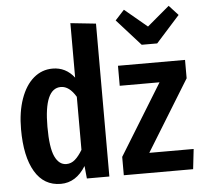

<svg xmlns="http://www.w3.org/2000/svg" viewBox="-55 -854 982 927"><g transform="rotate(-5 435.5 -390.5)"><path d="M439 -741V0H330L324 -61Q277 15 203 15Q121 15 77.5 -58.5Q34 -132 34 -264Q34 -348 56.5 -411.5Q79 -475 119 -509Q159 -543 211 -543Q275 -543 316 -490V-754ZM316 -140V-397Q284 -451 243 -451Q162 -451 162 -265Q162 -164 182 -121Q202 -78 238 -78Q261 -78 279.5 -94Q298 -110 316 -140ZM852 -529V-440L641 -97H856L845 0H509V-89L720 -432H527V-529ZM796 -796 840 -748 725 -620H650L535 -748L579 -796L688 -705Z"/></g></svg>

Font: Fira Sans Extra Condensed Medium
Style: Regular
Weight: 500
Width: 1
Designer: Carrois Corporate & Edenspiekermann AG
Foundry: Carrois Corporate GbR & Edenspiekermann AG
Version: Version 4.203